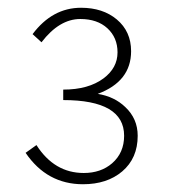

<svg xmlns="http://www.w3.org/2000/svg" viewBox="-20 -913 437 495"><path d="M46 -519 74 -539Q120 -467 196 -467Q240 -467 269 -492Q300 -519 300 -563Q300 -655 143 -655V-682Q208 -682 247 -711Q283 -738 283 -778Q283 -816 257 -840Q231 -864 187 -864Q133 -864 87 -804L64 -825Q115 -893 189 -893Q245 -893 281 -863Q318 -832 318 -781Q318 -703 232 -671Q275 -664 303 -637Q335 -607 335 -563Q335 -505 295 -471Q256 -438 194 -438Q101 -438 46 -519Z"/></svg>

Font: Noto Sans CJK TC Thin
Style: Regular
Weight: 250
Designer: Ryoko NISHIZUKA ???? (kana & ideographs); Paul D. Hunt (Latin, Greek & Cyrillic); Wenlong ZHANG ??? (bopomofo); Sandoll 
Foundry: Adobe Systems Incorporated
Version: Version 1.004 January 19, 2016